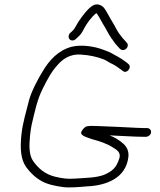

<svg xmlns="http://www.w3.org/2000/svg" viewBox="-20 -849 718 859"><path d="M304 -668C309.4 -668 314.2 -670 318.6 -674L327.5 -682C341.8 -694.9 346.2 -702.2 355.5 -720C367.4 -743.6 390.3 -774.8 410.8 -790C411.4 -789.3 412.3 -788.7 413.6 -788C425.8 -770.4 436.2 -748 448.4 -729L461.9 -705C469.6 -689.9 486.4 -665.8 496.4 -653C503.6 -645 503.6 -645 509.9 -638C514.7 -632.6 520 -625 529.5 -625C540.3 -625 550.4 -633.5 551.6 -644.5C552.1 -650.2 550.6 -654.7 547 -658C540.4 -665.3 534.4 -673.2 527.3 -680C523.2 -685.3 517.9 -692.3 511.5 -701C499.9 -718.4 493.1 -734.9 482.7 -751C469.8 -771 458.9 -795.9 445.3 -814C434.6 -825.9 413.8 -836.6 393.3 -823C372.1 -809.8 347.7 -776.5 333.1 -755C322.4 -739.1 315.5 -721 303.4 -710L293.5 -701C289.8 -697.7 287.7 -693.2 287.1 -687.5C285.9 -676.5 293.2 -668 304 -668ZM621.8 -237H634.8C645 -238.3 654.8 -245.9 655.9 -257C657 -267.6 648.5 -276 637.9 -276H624.9C616.9 -276 606.6 -276.3 594 -277C540.2 -279.7 473.7 -283.2 418.9 -285C397 -286.3 380.6 -286 369.8 -284C360.4 -284 346.7 -267 343.6 -258.5C337.1 -240.9 376.7 -232.5 389.8 -227C425.5 -217 457.6 -207.3 484.9 -189.5C498.3 -180.8 517.9 -171.1 515.6 -149C515.2 -145 514.1 -140.7 512.3 -136C499.5 -96.9 481.1 -82.6 446 -67C409.7 -53.1 362.1 -53.3 316.2 -50C277.6 -47.1 258.7 -51.5 228.1 -58C182.6 -68.6 151.8 -95.3 129.3 -127C109.1 -153.9 109.8 -198.2 114.8 -246C116.4 -261.3 118.6 -276 121.4 -290C135.3 -347.8 146 -403.2 171.5 -453C191.5 -493.1 209.4 -527.2 236.4 -557C260.6 -585.3 293.8 -607.7 339.4 -605C382 -602.6 414.5 -594.6 445.1 -583C457.2 -577.4 472.7 -566.7 483.9 -562C494 -557.5 510.5 -545.5 519.5 -539L528.8 -532C546.5 -515.8 572.8 -548.5 554 -563L545.7 -570C533.6 -579.6 516 -591 502.7 -598C490.9 -603.3 475.1 -614.8 461.9 -619C451.3 -623 451.3 -623 440.7 -627C406.5 -639.9 349.4 -651.2 301.1 -640C241.4 -624.2 201 -580.9 170.4 -529C150.2 -496.5 120.9 -440.9 110 -401C97.6 -349.9 81.7 -302 75.8 -246C69.5 -185.7 72.4 -136.5 96.7 -102C115 -76.8 138 -54.5 166.5 -38.5C192.3 -24 227.5 -16.8 262.3 -12C291.9 -8.1 337.4 -12.5 366.6 -15C458.4 -18.5 544.6 -53.8 554.5 -148C557.5 -176.9 543.5 -197.6 527 -210C511.6 -223 492 -235.6 470.5 -243H477.5C525.9 -241.5 576.2 -237 621.8 -237Z"/></svg>

Font: Just Breathe
Style: Obl2
Weight: 400
Foundry: Cannot Into Space Fonts
Version: Version 0.72